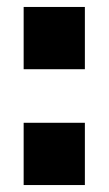

<svg xmlns="http://www.w3.org/2000/svg" viewBox="-20 -532 313 552"><path d="M48 -179H224V0H48ZM48 -512H224V-333H48Z"/></svg>

Font: Sora-SIA
Style: Bold
Weight: 700
Designer: Jonathan Barnbrook, Julián Moncada
Foundry: Barnbrook Fonts
Version: Version 2.000